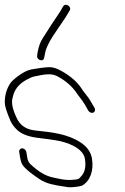

<svg xmlns="http://www.w3.org/2000/svg" viewBox="-31 -797 526 809"><path d="M154.9 -553 158.2 -569C161.1 -592.9 179.2 -628.4 212.6 -675.7C235.4 -708.1 252.1 -733.8 262.6 -753C272.4 -768 246 -786.6 235.6 -771C226.8 -754.9 217.6 -740.1 207.9 -726.4C198.2 -712.7 178.2 -682 148 -634.2C138.8 -619.7 132 -601 127.7 -578L125.4 -562C122.5 -544.3 151.8 -534.2 154.9 -553ZM49.9 -157 54.2 -131C55.4 -123.7 57.2 -117 59.5 -111C64.7 -95.4 89.9 -72.5 135 -42.4C165.7 -22 199.4 -17.1 235.6 -11.5L255.1 -8.5C269.2 -6.3 308.4 -11.1 315.9 -15.5C349.3 -34.9 364.8 -79 356.5 -129C352 -156.4 335.8 -179.1 308.2 -197C254.1 -232.1 191.5 -239.6 117.7 -247.2C80.5 -251.1 52.6 -267.4 37.4 -304C20.9 -339.4 15.9 -367.1 22.6 -387C28.7 -418 47.4 -442.3 78.8 -459.9C94.4 -468.6 106.3 -473.7 114.4 -475C133.2 -478.1 151.3 -484 175.6 -484C188.8 -484 200.9 -481 211.9 -475C246.5 -456.6 273.9 -432.3 294.1 -402C298.5 -395.3 302.8 -389.5 307 -384.5C319.1 -369.9 331.2 -348.9 340.9 -331C353.1 -312.6 377 -322.8 366.9 -343L350.3 -371.5C341.9 -386.6 327 -403.2 317.7 -416C299.1 -447.9 268.6 -475.6 226.2 -498.9C207.9 -509 192 -514 178.4 -514C158.1 -514 123.9 -508.5 101.5 -504.5C72.5 -499.4 34.3 -470.5 15.9 -451C-2.4 -426 -11.3 -397 -10.8 -363.8C-10.5 -349.6 -2.7 -324.6 12.8 -288.5C18.1 -276.2 26.9 -263.9 39.1 -251.5C58.5 -232 90.6 -219.9 135.4 -215.3C146.5 -214.2 160 -212.4 176 -210C189.4 -208 189.4 -208 202.7 -206C252.3 -198.6 319 -173.9 326.7 -128C332.1 -95.5 326.9 -70.8 311 -54C298.9 -41.2 301.1 -41.6 276.9 -39.5C242.6 -36.5 218.9 -43.6 189 -50C160.2 -56.2 129.7 -74.6 97.5 -105.1C90.4 -111.9 85.9 -120.5 84.2 -131L79.9 -157C78.5 -164.9 70.3 -172 62.4 -172C54.4 -172 48.5 -164.9 49.9 -157Z"/></svg>

Font: MewTooHand
Style: Lta
Weight: 400
Designer: Mew Too, Robert Jablonski
Version: Version 0.77